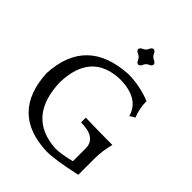

<svg xmlns="http://www.w3.org/2000/svg" viewBox="-257 -1068 1216 1216"><g transform="rotate(45 351.0 -460.0)"><path d="M378.4 9.8Q44.4 -2 27.3 -340.8Q44.9 -683.6 397.9 -703.1Q499 -703.1 600.1 -663.6Q601.1 -594.2 624.5 -540L589.8 -519.5Q555.2 -643.1 380.4 -643.1Q136.2 -633.3 127.4 -361.8Q136.2 -58.6 404.3 -43Q454.6 -43 539.6 -64.5V-178.2Q539.6 -274.9 402.3 -274.9V-317.4Q520.5 -314 643.6 -314Q624.5 -242.7 624.5 -170.9V-27.8Q454.1 9.8 378.4 9.8ZM399.4 -789.1Q385.7 -790.5 377.7 -809.8Q369.6 -829.1 350.3 -837.2Q331.1 -845.2 329.6 -858.9Q331.1 -872.6 350.3 -880.9Q369.6 -889.2 377.7 -908.2Q385.7 -927.2 399.4 -928.7Q413.1 -927.2 421.4 -908.2Q429.7 -889.2 448.7 -880.9Q467.8 -872.6 469.2 -858.9Q467.8 -845.2 448.7 -837.2Q429.7 -829.1 421.4 -809.8Q413.1 -790.5 399.4 -789.1Z"/></g></svg>

Font: Almanac
Style: Regular
Weight: 400
Designer: Eden's Almanac
Version: Version 3.501;March 28, 2021;FontCreator 13.0.0.2683 64-bit